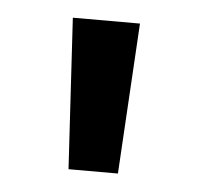

<svg xmlns="http://www.w3.org/2000/svg" viewBox="-32 -821 313 302"><g transform="rotate(5 125.0 -670.0)"><path d="M164 -551H86L72 -789H178Z"/></g></svg>

Font: SUITE
Style: Bold
Weight: 700
Designer: Sun
Foundry: Sun
Version: Version 2.040